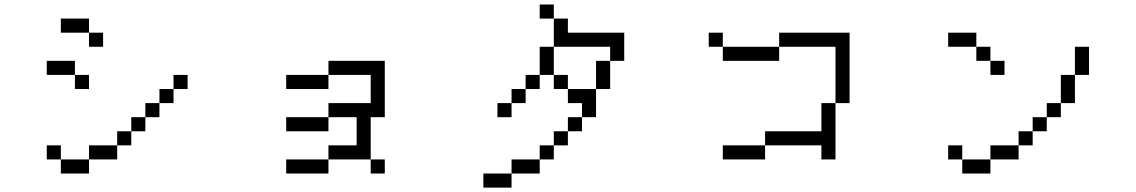

<svg xmlns="http://www.w3.org/2000/svg" viewBox="-20 -770 5040 852"><path d="M375 -625H250V-687.5H375ZM187.5 -125H250V-62.5H187.5ZM187.5 -500H312.5V-437.5H187.5ZM250 -62.5H375V0H250ZM312.5 -437.5H375V-375H312.5ZM375 -125H500V-62.5H375ZM375 -625H437.5V-562.5H375ZM500 -187.5H562.5V-125H500ZM562.5 -250H625V-187.5H562.5ZM625 -312.5H687.5V-250H625ZM687.5 -375H750V-312.5H687.5ZM750 -437.5H812.5V-375H750Z M1687.5 -250H1625V-62.5H1437.5V-125H1562.5V-250H1437.5V-312.5H1625V-437.5H1437.5V-500H1687.5ZM1250 -62.5H1437.5V0H1250ZM1250 -250H1437.5V-187.5H1250ZM1250 -437.5H1437.5V-375H1250ZM1625 -62.5H1687.5V0H1625Z M2437.5 -687.5H2375V-750H2437.5ZM2125 0H2250V62.5H2125ZM2187.5 -312.5H2250V-250H2187.5ZM2250 -62.5H2375V0H2250ZM2250 -375H2312.5V-312.5H2250ZM2312.5 -437.5H2375V-375H2312.5ZM2375 -125H2437.5V-62.5H2375ZM2375 -562.5H2437.5V-437.5H2375ZM2437.5 -187.5H2500V-125H2437.5ZM2437.5 -437.5H2500V-375H2437.5ZM2437.5 -687.5H2500V-625H2750V-500H2687.5V-562.5H2437.5ZM2500 -250H2562.5V-187.5H2500ZM2500 -375H2625V-250H2562.5V-312.5H2500ZM2625 -500H2687.5V-375H2625Z M3187.5 -562.5H3125V-625H3187.5ZM3187.5 -125H3375V-62.5H3187.5ZM3187.5 -562.5H3437.5V-500H3187.5ZM3375 -187.5H3625V-312.5H3687.5V-62.5H3625V-125H3375ZM3437.5 -625H3750V-312.5H3687.5V-562.5H3437.5Z M4312.5 -562.5H4187.5V-625H4312.5ZM4187.5 -125H4250V-62.5H4187.5ZM4250 -62.5H4375V0H4250ZM4312.5 -562.5H4375V-500H4312.5ZM4375 -125H4500V-62.5H4375ZM4375 -500H4437.5V-437.5H4375ZM4500 -187.5H4562.5V-125H4500ZM4562.5 -250H4625V-187.5H4562.5ZM4625 -312.5H4687.5V-250H4625ZM4687.5 -437.5H4750V-312.5H4687.5ZM4750 -562.5H4812.5V-437.5H4750Z"/></svg>

Font: 寒蝉点阵体 16px
Style: Regular
Weight: 400
Designer: Designed by Warren2060
Foundry: ChillType
Version: Version 1.000